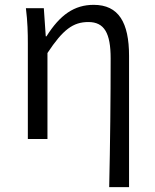

<svg xmlns="http://www.w3.org/2000/svg" viewBox="-20 -574 639 793"><path d="M431 199H513V-343C513 -481 470 -554 367 -554C287 -554 228 -513 172 -424H169L161 -540H87C94 -484 95 -438 95 -395V0H176V-355C240 -452 282 -483 345 -483C411 -483 437 -437 437 -333C437 -172 435 22 431 199Z"/></svg>

Font: Noto Sans CJK JP DemiLight
Style: Regular
Weight: 350
Designer: Ryoko NISHIZUKA (kana & ideographs); Paul D. Hunt (Latin, Greek & Cyrillic); Wenlong ZHANG (bopomofo); Sandoll Communica
Foundry: Adobe Systems Incorporated
Version: Version 1.004;PS 1.004;hotconv 1.0.82;makeotf.lib2.5.63406